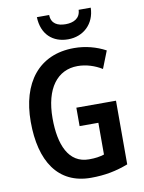

<svg xmlns="http://www.w3.org/2000/svg" viewBox="-100 -1000 808 1078"><g transform="rotate(-10 303.5 -460.5)"><path d="M494 -931H425C423 -881 383 -864 340 -864C294 -864 258 -881 257 -931H187C190 -833 251 -778 339 -778C426 -778 492 -839 494 -931ZM317 -392V-287H424V-106C398 -98 375 -94 337 -94C221 -94 175 -205 175 -356C175 -527 249 -621 364 -621C413 -621 462 -605 502 -580L541 -679C489 -707 427 -724 362 -724C160 -724 51 -579 51 -358C51 -134 142 10 330 10C410 10 475 -3 543 -29V-392Z"/></g></svg>

Font: Noto Sans Gurmukhi UI Condensed SemiBold
Style: Regular
Weight: 600
Width: 3
Designer: Jelle Bosma - Monotype Design Team
Foundry: Monotype Imaging Inc.
Version: Version 2.004